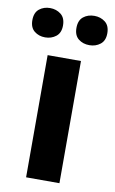

<svg xmlns="http://www.w3.org/2000/svg" viewBox="-101 -799 507 845"><g transform="rotate(10 152.5 -376.0)"><path d="M227 0H78V-546H227ZM-15 -686Q-15 -720 5 -736Q25 -752 53 -752Q81 -752 101.5 -736Q122 -720 122 -686Q122 -653 101.5 -637Q81 -621 53 -621Q25 -621 5 -637Q-15 -653 -15 -686ZM182 -686Q182 -720 202 -736Q222 -752 251 -752Q279 -752 299.5 -736Q320 -720 320 -686Q320 -653 299.5 -637Q279 -621 251 -621Q222 -621 202 -637Q182 -653 182 -686Z"/></g></svg>

Font: Noto Sans
Style: Bold
Weight: 700
Designer: Monotype Design Team
Foundry: Monotype Imaging Inc.
Version: Version 2.000;GOOG;noto-source:20170915:90ef993387c0; ttfaut